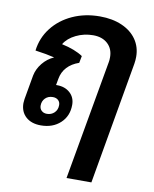

<svg xmlns="http://www.w3.org/2000/svg" viewBox="-91 -655 780 973"><g transform="rotate(10 299.0 -168.0)"><path d="M560 -416Q560 -398 557 -380L447 250H319L428 -366Q430 -375 430 -391Q430 -434 402 -460Q374 -486 327 -486Q280 -486 239 -466Q198 -446 179 -414Q248 -399 288 -372L281 -336Q243 -323 220 -298Q197 -273 191 -238L185 -205H190Q231 -205 257 -181.5Q283 -158 283 -120Q283 -62 244 -26Q205 10 144 10Q95 10 66.5 -16Q38 -42 38 -86Q38 -93 40 -107L62 -232Q69 -267 93 -296.5Q117 -326 151 -341Q111 -351 52 -359Q60 -425 100 -476.5Q140 -528 203.5 -557Q267 -586 344 -586Q409 -586 458 -564.5Q507 -543 533.5 -504.5Q560 -466 560 -416ZM180 -142Q156 -142 141 -127Q126 -112 126 -89Q126 -73 136.5 -63Q147 -53 164 -53Q187 -53 202.5 -68Q218 -83 218 -107Q218 -123 207.5 -132.5Q197 -142 180 -142Z"/></g></svg>

Font: Sarabun
Style: Bold Italic
Weight: 700
Italic angle: -10°
Designer: Suppakit Chalermlarp | Katatrad Co.,Ltd.
Foundry: Cadson Demak Co.,Ltd.
Version: Version 1.000; ttfautohint (v1.6)